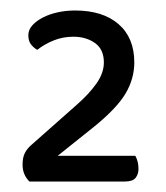

<svg xmlns="http://www.w3.org/2000/svg" viewBox="-20 -717 316 366"><path d="M123 -697Q176 -697 206 -671Q236 -645 236 -598Q236 -567 219.5 -539Q203 -511 160 -476L90 -420H238Q244 -409 244 -395Q244 -385 238.5 -378Q233 -371 218 -371H36Q23 -384 23 -403Q23 -417 27.5 -425.5Q32 -434 39 -440L126 -517Q150 -538 164 -558Q178 -578 178 -598Q178 -623 161 -635Q144 -647 120 -647Q100 -647 82.5 -640Q65 -633 51 -622Q44 -626 39 -632.5Q34 -639 34 -650Q34 -660 41.5 -668.5Q49 -677 61.5 -683.5Q74 -690 90 -693.5Q106 -697 123 -697Z"/></svg>

Font: Baloo 2
Style: Regular
Weight: 400
Designer: Sarang Kulkarni and Ek Type
Foundry: Ek Type
Version: Version 1.640;hotconv 1.0.111;makeotfexe 2.5.65597; ttfautoh